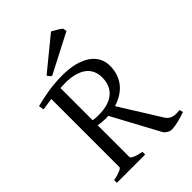

<svg xmlns="http://www.w3.org/2000/svg" viewBox="-247 -946 1055 1055"><g transform="rotate(-45 280.5 -418.5)"><path d="M24.4 0V-21Q57.6 -27.8 76.4 -35.9Q95.2 -43.9 95.2 -50.8V-580.6Q78.1 -578.1 60.3 -575.4Q42.5 -572.8 24.4 -570.3L20 -600.6Q43 -606.4 66.4 -611.6Q89.8 -616.7 115.2 -620.8Q140.6 -625 168.7 -627.4Q196.8 -629.9 229 -629.9Q285.6 -629.9 327.6 -618.7Q369.6 -607.4 397.5 -587.4Q425.3 -567.4 439 -540.3Q452.6 -513.2 452.6 -481.9Q452.6 -446.8 442.6 -418.2Q432.6 -389.6 414.3 -367.7Q396 -345.7 370.6 -330.1Q345.2 -314.5 314.9 -305.2L462.9 -67.9Q470.2 -57.1 478.8 -50.8Q487.3 -44.4 497.8 -41.3Q508.3 -38.1 521.2 -37.8Q534.2 -37.6 550.8 -39.1L556.2 -18.1Q523.9 -7.3 494.9 -0.2Q465.8 6.8 446.8 6.8Q432.6 6.8 419.2 -1Q405.8 -8.8 398.9 -20L251 -293.9Q244.6 -293 238.3 -293H225.1Q212.4 -293 199.7 -294.2Q187 -295.4 173.3 -298.3V-50.8Q173.3 -44.9 190.9 -36.4Q208.5 -27.8 244.1 -21V0ZM210.9 -588.9Q192.4 -588.9 173.3 -587.4V-337.4Q186.5 -335 196.3 -334.5Q206.1 -334 216.8 -334Q293.9 -334 335.4 -367.9Q377 -401.9 377 -466.8Q377 -493.7 367.4 -516.1Q357.9 -538.6 337.6 -554.7Q317.4 -570.8 285.9 -579.8Q254.4 -588.9 210.9 -588.9ZM189.5 -667.5Q181.2 -670.9 177.5 -675.5Q173.8 -680.2 167.5 -689.5L356.4 -844.2Q361.3 -841.3 369.6 -836.7Q377.9 -832 386.7 -826.9Q395.5 -821.8 402.8 -816.9Q410.2 -812 414.1 -808.1L418.5 -786.1Z"/></g></svg>

Font: Gentium Plus Afr
Style: Regular
Weight: 400
Designer: J. Victor Gaultney, Annie Olsen, Iska Routamaa, Becca Hirsbrunner
Foundry: SIL International
Version: Version 5.000